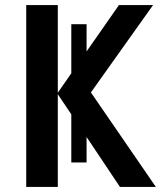

<svg xmlns="http://www.w3.org/2000/svg" viewBox="-20 -734 632 754"><path d="M320 -96H260V-285L207 -364V0H83V-714H207V-370L260 -446V-639H320V-532L447 -714H581L337 -371L592 0H451L320 -196Z"/></svg>

Font: Noto Sans SemiCondensed SemiBold
Style: Regular
Weight: 600
Width: 4
Designer: Monotype Design Team
Foundry: Monotype Imaging Inc.
Version: Version 2.013; ttfautohint (v1.8.4.7-5d5b)